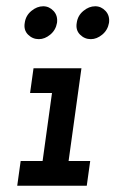

<svg xmlns="http://www.w3.org/2000/svg" viewBox="-20 -593 369 613"><path d="M46 -79H116L146 -296H76L87 -375H240L199 -79H268L257 0H35ZM59 -520Q62 -543 80 -558Q98 -573 118 -573Q137 -573 151 -558Q165 -543 162 -520Q158 -497 140.5 -482.5Q123 -468 104 -468Q84 -468 69.5 -482.5Q55 -497 59 -520ZM225 -520Q228 -543 246 -558Q264 -573 284 -573Q303 -573 317 -558Q331 -543 328 -520Q324 -497 306.5 -482.5Q289 -468 270 -468Q250 -468 235.5 -482.5Q221 -497 225 -520Z"/></svg>

Font: Josefin Slab
Style: Bold Italic
Weight: 700
Italic angle: -12°
Designer: Santiago Orozco
Foundry: Typemade
Version: Version 2.000